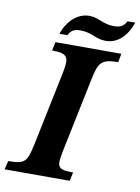

<svg xmlns="http://www.w3.org/2000/svg" viewBox="-110 -880 687 941"><g transform="rotate(10 233.0 -409.5)"><path d="M304 0 313 -43C230 -43 230 -59 247 -144L323 -511C340 -589 349 -614 437 -614L445 -657H117L108 -614C193 -614 194 -590 178 -511L102 -144C83 -58 75 -43 -10 -43L-20 0ZM169 -701C182 -729 202 -735 229 -735C286 -735 307 -706 357 -706C420 -706 462 -752 486 -819H447C432 -788 408 -784 385 -784C330 -784 305 -813 259 -813C200 -813 151 -766 129 -701Z"/></g></svg>

Font: STIX Two Text
Style: Bold Italic
Weight: 700
Italic angle: -12°
Designer: Ross Mills, John Hudson & Paul Hanslow, Tiro Typeworks Ltd; with prior portions MicroPress Inc. and Coen Hoffman, Elsevi
Foundry: Tiro Typeworks Ltd
Version: Version 2.13 b171